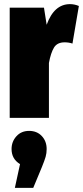

<svg xmlns="http://www.w3.org/2000/svg" viewBox="-20 -571 402 930"><path d="M362 -542 331 -360Q313 -366 293 -366Q257 -366 241.5 -340.5Q226 -315 217 -266V0H27V-534H193L206 -451Q242 -551 319 -551Q341 -551 362 -542ZM206 151Q206 171 201 188.5Q196 206 183 238L141 339H52L77 224Q36 199 36 151Q36 115 59.5 89Q83 63 121 63Q159 63 182.5 88Q206 113 206 151Z"/></svg>

Font: Fira Sans Extra Condensed Black
Style: Regular
Weight: 900
Width: 1
Designer: Carrois Corporate & Edenspiekermann AG
Foundry: Carrois Corporate GbR & Edenspiekermann AG
Version: Version 4.203